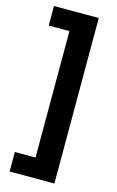

<svg xmlns="http://www.w3.org/2000/svg" viewBox="-132 -766 594 977"><g transform="rotate(15 165.5 -278.0)"><path d="M25 158V55H134V-611H25V-714H261V158Z"/></g></svg>

Font: Noto Sans Adlam New
Style: Bold
Weight: 400
Designer: Mark Jamra, Neil Patel
Foundry: JamraPatel LLC
Version: Version 3.001